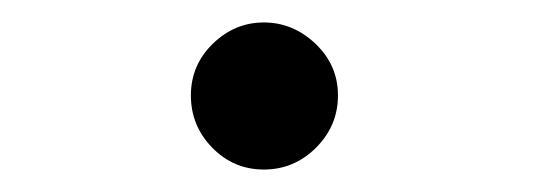

<svg xmlns="http://www.w3.org/2000/svg" viewBox="-20 -418 490 171"><path d="M215 -267Q188 -267 169 -286.5Q150 -306 150 -333Q150 -360 169.5 -379Q189 -398 215 -398Q241 -398 261 -379Q281 -360 281 -333Q281 -306 261.5 -286.5Q242 -267 215 -267Z"/></svg>

Font: Inconsolata SemiCondensed SemiBold
Style: Regular
Weight: 600
Width: 4
Monospace: yes
Designer: Raph Levien, Cyreal, Brenton Simpson
Foundry: Raph Levien, Cyreal, Google
Version: Version 3.001; ttfautohint (v1.8.2.53-6de2)